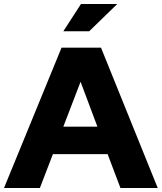

<svg xmlns="http://www.w3.org/2000/svg" viewBox="-27 -938 807 958"><path d="M-7 0 280 -700H477L760 0H574L510 -169H237L172 0ZM289 -306H459L375 -530ZM289 -782 377 -918H558L418 -782Z"/></svg>

Font: Red Hat Display Black
Style: Regular
Weight: 900
Designer: Pentagram, MCKL
Foundry: Pentagram, MCKL
Version: Version 1.023; ttfautohint (v1.8.3)